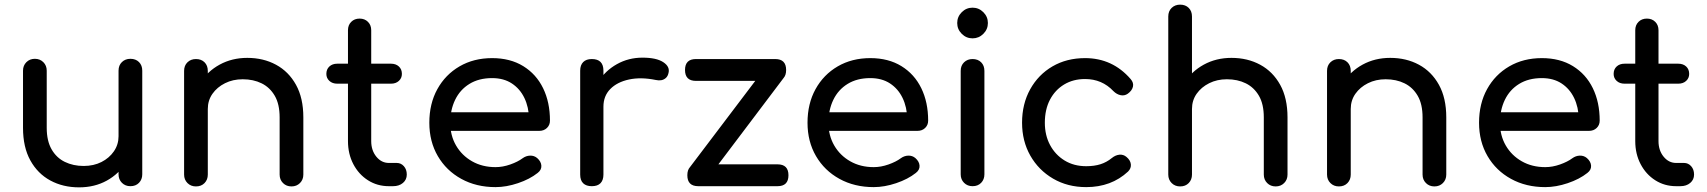

<svg xmlns="http://www.w3.org/2000/svg" viewBox="-20 -801 7343 826"><path d="M320 5Q251 5 196.5 -24.5Q142 -54 110.5 -111Q79 -168 79 -251V-497Q79 -519 93.5 -533.5Q108 -548 130 -548Q152 -548 166.5 -533.5Q181 -519 181 -497V-251Q181 -195 202 -158.5Q223 -122 259 -104.5Q295 -87 340 -87Q383 -87 416.5 -104Q450 -121 470 -150Q490 -179 490 -215H553Q553 -153 522.5 -103Q492 -53 439.5 -24Q387 5 320 5ZM541 0Q519 0 504.5 -14.5Q490 -29 490 -51V-497Q490 -520 504.5 -534Q519 -548 541 -548Q564 -548 578 -534Q592 -520 592 -497V-51Q592 -29 578 -14.5Q564 0 541 0Z M1234 1Q1212 1 1197.5 -13.5Q1183 -28 1183 -50V-296Q1183 -353 1162 -389Q1141 -425 1105.5 -442.5Q1070 -460 1024 -460Q982 -460 948 -443Q914 -426 894 -397.5Q874 -369 874 -332H811Q811 -395 841.5 -444.5Q872 -494 925 -523Q978 -552 1044 -552Q1113 -552 1167.5 -522.5Q1222 -493 1253.5 -436Q1285 -379 1285 -296V-50Q1285 -28 1270.5 -13.5Q1256 1 1234 1ZM823 1Q801 1 786.5 -13.5Q772 -28 772 -50V-496Q772 -519 786.5 -533Q801 -547 823 -547Q846 -547 860 -533Q874 -519 874 -496V-50Q874 -28 860 -13.5Q846 1 823 1Z M1653 0Q1603 0 1563 -25.5Q1523 -51 1500 -95Q1477 -139 1477 -194V-671Q1477 -693 1491 -707Q1505 -721 1527 -721Q1549 -721 1563 -707Q1577 -693 1577 -671V-194Q1577 -154 1599 -127Q1621 -100 1653 -100H1687Q1705 -100 1717.5 -86Q1730 -72 1730 -50Q1730 -28 1713.5 -14Q1697 0 1671 0ZM1431 -441Q1410 -441 1397 -453Q1384 -465 1384 -483Q1384 -503 1397 -515Q1410 -527 1431 -527H1662Q1683 -527 1696 -515Q1709 -503 1709 -483Q1709 -465 1696 -453Q1683 -441 1662 -441Z M2112 4Q2029 4 1964.5 -31.5Q1900 -67 1863.5 -129.5Q1827 -192 1827 -273Q1827 -355 1861.5 -417.5Q1896 -480 1957 -515.5Q2018 -551 2097 -551Q2175 -551 2231 -516.5Q2287 -482 2316.5 -421.5Q2346 -361 2346 -282Q2346 -263 2333 -250.5Q2320 -238 2300 -238H1897V-318H2297L2256 -290Q2255 -340 2236 -379.5Q2217 -419 2182 -442Q2147 -465 2097 -465Q2040 -465 1999.5 -440Q1959 -415 1938 -371.5Q1917 -328 1917 -273Q1917 -218 1942 -175Q1967 -132 2011 -107Q2055 -82 2112 -82Q2143 -82 2175.5 -93.5Q2208 -105 2228 -120Q2243 -131 2260.5 -131.5Q2278 -132 2291 -121Q2308 -106 2309 -88Q2310 -70 2293 -57Q2259 -30 2208.5 -13Q2158 4 2112 4Z M2525 -342Q2525 -402 2554.5 -449.5Q2584 -497 2634 -525Q2684 -553 2744 -553Q2804 -553 2833.5 -533.5Q2863 -514 2856 -487Q2853 -473 2844.5 -465.5Q2836 -458 2825 -456Q2814 -454 2801 -457Q2737 -470 2686 -459Q2635 -448 2605.5 -418Q2576 -388 2576 -342ZM2526 0Q2502 0 2489 -12.5Q2476 -25 2476 -50V-497Q2476 -521 2489 -534Q2502 -547 2526 -547Q2551 -547 2563.5 -534.5Q2576 -522 2576 -497V-50Q2576 -26 2563.5 -13Q2551 0 2526 0Z M3014 -19 2946 -79 3286 -528 3353 -468ZM2984 0Q2937 0 2937 -47Q2937 -94 2984 -94H3325Q3372 -94 3372 -47Q3372 0 3325 0ZM2974 -453Q2927 -453 2927 -500Q2927 -547 2974 -547H3315Q3362 -547 3362 -500Q3362 -453 3315 -453Z M3739 4Q3656 4 3591.5 -31.5Q3527 -67 3490.5 -129.5Q3454 -192 3454 -273Q3454 -355 3488.5 -417.5Q3523 -480 3584 -515.5Q3645 -551 3724 -551Q3802 -551 3858 -516.5Q3914 -482 3943.5 -421.5Q3973 -361 3973 -282Q3973 -263 3960 -250.5Q3947 -238 3927 -238H3524V-318H3924L3883 -290Q3882 -340 3863 -379.5Q3844 -419 3809 -442Q3774 -465 3724 -465Q3667 -465 3626.5 -440Q3586 -415 3565 -371.5Q3544 -328 3544 -273Q3544 -218 3569 -175Q3594 -132 3638 -107Q3682 -82 3739 -82Q3770 -82 3802.5 -93.5Q3835 -105 3855 -120Q3870 -131 3887.5 -131.5Q3905 -132 3918 -121Q3935 -106 3936 -88Q3937 -70 3920 -57Q3886 -30 3835.5 -13Q3785 4 3739 4Z M4164 0Q4142 0 4127.5 -14.5Q4113 -29 4113 -51V-496Q4113 -519 4127.5 -533Q4142 -547 4164 -547Q4187 -547 4201 -533Q4215 -519 4215 -496V-51Q4215 -29 4201 -14.5Q4187 0 4164 0ZM4164 -636Q4137 -636 4117.5 -655.5Q4098 -675 4098 -702Q4098 -729 4117.5 -748.5Q4137 -768 4164 -768Q4191 -768 4210.5 -748.5Q4230 -729 4230 -702Q4230 -675 4210.5 -655.5Q4191 -636 4164 -636Z M4653 4Q4573 4 4510.5 -32.5Q4448 -69 4412.5 -131.5Q4377 -194 4377 -273Q4377 -354 4412 -417Q4447 -480 4508 -515.5Q4569 -551 4648 -551Q4707 -551 4756 -528.5Q4805 -506 4844 -461Q4858 -445 4854 -428Q4850 -411 4832 -398Q4818 -388 4801 -391.5Q4784 -395 4770 -409Q4721 -461 4648 -461Q4597 -461 4558 -437.5Q4519 -414 4497 -372Q4475 -330 4475 -273Q4475 -219 4497.5 -177Q4520 -135 4560 -110.5Q4600 -86 4653 -86Q4688 -86 4714.5 -94.5Q4741 -103 4763 -121Q4779 -134 4796 -135.5Q4813 -137 4826 -126Q4843 -112 4845 -94.5Q4847 -77 4833 -63Q4761 4 4653 4Z M5468 1Q5446 1 5431.5 -13.5Q5417 -28 5417 -50V-296Q5417 -353 5396 -389Q5375 -425 5339.5 -442.5Q5304 -460 5258 -460Q5216 -460 5182 -443Q5148 -426 5128 -397.5Q5108 -369 5108 -332H5045Q5045 -395 5075.5 -444.5Q5106 -494 5159 -523Q5212 -552 5278 -552Q5347 -552 5401.5 -522.5Q5456 -493 5487.5 -436Q5519 -379 5519 -296V-50Q5519 -28 5504.5 -13.5Q5490 1 5468 1ZM5057 1Q5035 1 5020.5 -13.5Q5006 -28 5006 -50V-496Q5006 -519 5020.5 -533Q5035 -547 5057 -547Q5080 -547 5094 -533Q5108 -519 5108 -496V-50Q5108 -28 5094 -13.5Q5080 1 5057 1ZM5057 -199Q5035 -199 5020.5 -213.5Q5006 -228 5006 -250V-730Q5006 -753 5020.5 -767Q5035 -781 5057 -781Q5080 -781 5094 -767Q5108 -753 5108 -730V-250Q5108 -228 5094 -213.5Q5080 -199 5057 -199Z M6151 1Q6129 1 6114.5 -13.5Q6100 -28 6100 -50V-296Q6100 -353 6079 -389Q6058 -425 6022.5 -442.5Q5987 -460 5941 -460Q5899 -460 5865 -443Q5831 -426 5811 -397.5Q5791 -369 5791 -332H5728Q5728 -395 5758.5 -444.5Q5789 -494 5842 -523Q5895 -552 5961 -552Q6030 -552 6084.5 -522.5Q6139 -493 6170.5 -436Q6202 -379 6202 -296V-50Q6202 -28 6187.5 -13.5Q6173 1 6151 1ZM5740 1Q5718 1 5703.5 -13.5Q5689 -28 5689 -50V-496Q5689 -519 5703.5 -533Q5718 -547 5740 -547Q5763 -547 5777 -533Q5791 -519 5791 -496V-50Q5791 -28 5777 -13.5Q5763 1 5740 1Z M6628 4Q6545 4 6480.5 -31.5Q6416 -67 6379.5 -129.5Q6343 -192 6343 -273Q6343 -355 6377.5 -417.5Q6412 -480 6473 -515.5Q6534 -551 6613 -551Q6691 -551 6747 -516.5Q6803 -482 6832.5 -421.5Q6862 -361 6862 -282Q6862 -263 6849 -250.5Q6836 -238 6816 -238H6413V-318H6813L6772 -290Q6771 -340 6752 -379.5Q6733 -419 6698 -442Q6663 -465 6613 -465Q6556 -465 6515.5 -440Q6475 -415 6454 -371.5Q6433 -328 6433 -273Q6433 -218 6458 -175Q6483 -132 6527 -107Q6571 -82 6628 -82Q6659 -82 6691.5 -93.5Q6724 -105 6744 -120Q6759 -131 6776.5 -131.5Q6794 -132 6807 -121Q6824 -106 6825 -88Q6826 -70 6809 -57Q6775 -30 6724.5 -13Q6674 4 6628 4Z M7191 0Q7141 0 7101 -25.5Q7061 -51 7038 -95Q7015 -139 7015 -194V-671Q7015 -693 7029 -707Q7043 -721 7065 -721Q7087 -721 7101 -707Q7115 -693 7115 -671V-194Q7115 -154 7137 -127Q7159 -100 7191 -100H7225Q7243 -100 7255.5 -86Q7268 -72 7268 -50Q7268 -28 7251.5 -14Q7235 0 7209 0ZM6969 -441Q6948 -441 6935 -453Q6922 -465 6922 -483Q6922 -503 6935 -515Q6948 -527 6969 -527H7200Q7221 -527 7234 -515Q7247 -503 7247 -483Q7247 -465 7234 -453Q7221 -441 7200 -441Z"/></svg>

Font: Comfortaa
Style: Bold
Weight: 700
Designer: Johan Aakerlund
Foundry: Johan Aakerlund
Version: Version 3.104; ttfautohint (v1.8.1.43-b0c9)